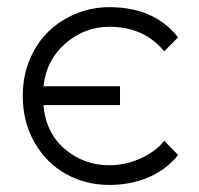

<svg xmlns="http://www.w3.org/2000/svg" viewBox="-20 -502 560 539"><path d="M480 -66.9Q447.8 -26.4 397.9 -4.6Q348.1 17.1 287.1 17.1Q220.2 17.1 165 -13.7Q109.9 -44.4 76.9 -102.1Q43.9 -159.7 43.9 -232.9Q43.9 -288.1 63.7 -335.2Q83.5 -382.3 116.9 -414.3Q150.4 -446.3 194.6 -464.1Q238.8 -481.9 287.1 -481.9Q413.1 -481.9 480 -397L440.9 -357.9Q384.8 -426.8 287.1 -426.8Q218.3 -426.8 164.3 -380.6Q110.4 -334.5 102.1 -259.8H316.9V-207H102.1Q108.4 -129.4 161.9 -83.7Q215.3 -38.1 287.1 -38.1Q333.5 -38.1 376 -57.9Q418.5 -77.6 440.9 -106.9Z"/></svg>

Font: Kreadon Light
Style: Regular
Weight: 300
Designer: kohakuno
Foundry: StudioGnu
Version: Version 1.000;Glyphs 3.1.2 (3151)